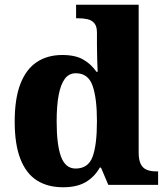

<svg xmlns="http://www.w3.org/2000/svg" viewBox="-20 -780 703 810"><path d="M246 10Q181 10 135.5 -19Q90 -48 66 -109.5Q42 -171 42 -267Q42 -364 66 -426Q90 -488 135 -518Q180 -548 243 -548Q299 -548 332.5 -528Q366 -508 387 -477H392Q391 -501 390 -532Q389 -563 389 -591V-643Q389 -669 378 -682Q367 -695 349 -699Q331 -703 309 -703H301V-760H565V-137Q565 -106 573.5 -88.5Q582 -71 598.5 -64Q615 -57 639 -57H647V0H437L406 -73H401Q379 -34 342 -12Q305 10 246 10ZM299 -69Q352 -69 370.5 -118.5Q389 -168 389 -269Q389 -366 370.5 -418.5Q352 -471 300 -471Q271 -471 253.5 -447.5Q236 -424 227.5 -379Q219 -334 219 -268Q219 -169 237.5 -119Q256 -69 299 -69Z"/></svg>

Font: Noto Serif Ethiopic ExtraBold
Style: Regular
Weight: 800
Version: Version 2.102